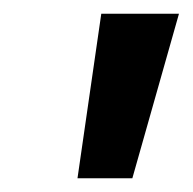

<svg xmlns="http://www.w3.org/2000/svg" viewBox="-20 -720 281 280"><path d="M127.7 -700H241L173 -460H93Z"/></svg>

Font: Epunda Sans Light
Style: Italic
Weight: 300
Italic angle: -12.0243°
Designer: Simon Atzbach
Foundry: typofactur
Version: Version 2.204